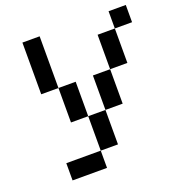

<svg xmlns="http://www.w3.org/2000/svg" viewBox="-131 -657 898 952"><g transform="rotate(-20 318.0 -181.5)"><path d="M90.9 -545.5V-272.7H181.8V-545.5ZM454.5 -454.5V-272.7H545.5V-454.5ZM272.7 -90.9V90.9H363.6V-90.9ZM272.7 90.9H90.9V181.8H272.7ZM363.6 -272.7V-90.9H454.5V-272.7ZM181.8 -272.7V-90.9H272.7V-272.7ZM545.5 -545.5V-454.5H636.4V-545.5Z"/></g></svg>

Font: Departure Mono
Style: Regular
Weight: 400
Monospace: yes
Designer: Helena Zhang
Version: Version 1.500;Glyphs 3.3.1 (3343)